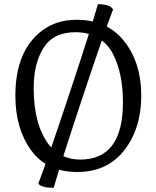

<svg xmlns="http://www.w3.org/2000/svg" viewBox="-20 -807 743 912"><path d="M53 -352Q53 -568 182 -663Q249 -713 344 -713Q490 -713 570.5 -610.5Q651 -508 651 -352.5Q651 -197 570.5 -93.5Q490 10 346.5 10Q203 10 128 -93Q53 -196 53 -352ZM361 -49Q564 -49 564 -321Q564 -458 517 -550Q492 -599 446.5 -626.5Q401 -654 338 -654Q234 -654 187 -580Q140 -506 140 -388Q140 -215 212 -120Q236 -88 274.5 -68.5Q313 -49 361 -49ZM517 -762Q473 -648 370.5 -339.5Q268 -31 235 85Q176 85 162 65Q206 -50 309.5 -361.5Q413 -673 445 -787Q504 -787 517 -762Z"/></svg>

Font: Esteban
Style: Regular
Weight: 400
Designer: Angelica Diaz Rivera
Foundry: Angelica Diaz Rivera
Version: Version 1.002